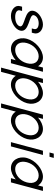

<svg xmlns="http://www.w3.org/2000/svg" viewBox="1272 -2099 1033 3617"><g transform="rotate(90 1788.5 -290.5)"><path d="M606.2 -413C630.8 -505 549.7 -583 441.7 -583C335.4 -582 210.8 -505 186.2 -413C137.1 -226.1 502.8 -251 475.4 -148.7C461.6 -97.4 393.8 -60 301.6 -60C300.4 -60 299.3 -60 298.2 -60C208.2 -60 162.2 -99.6 175.7 -150L186.4 -190H106.4L95.7 -150C70.8 -57 163.1 20 280.1 20C280.9 20 281.6 20 282.4 20C400.1 20 531 -57.7 555.9 -150.8C605 -333.9 239.4 -313.1 266.2 -413C280.8 -464 340.3 -503 420.3 -503C501 -502 540.1 -465 526.2 -413L515.4 -373H595.4Z M711.3 -281C668.7 -122 755.6 20 900.6 20C901.1 20 901.7 20 902.2 20C974.7 20 1051.2 -15.5 1115 -70.8L1101.4 -20L1090.6 20H1170.6L1181.4 -20L1251.3 -281L1252.3 -284.8L1321.5 -543L1332.2 -583H1252.2L1241.5 -543L1227.7 -491.3C1193.1 -547.1 1134.8 -583 1062.2 -583C917.9 -582 754.2 -441 711.3 -281ZM791.3 -281C826.1 -411 931.8 -503 1040.8 -503C1150.5 -502 1206.1 -411 1171.3 -281L1170 -276.3C1134.9 -148.8 1029.8 -60 922.1 -60C921.5 -60 920.9 -60 920.4 -60C813.2 -60 756.9 -152.7 791.3 -281Z M1520 -490.6 1534 -543 1544.7 -583H1464.7L1454 -543L1384.1 -282L1264 166L1253.3 206H1333.3L1344 166L1407.7 -71.7C1442.2 -15.8 1500.3 20 1573.1 20C1573.6 20 1574.2 20 1574.7 20C1721.1 20 1881.5 -123.2 1924.6 -283.9C1966.7 -441.1 1879.1 -583 1734.7 -583C1662.1 -582.5 1584.5 -546.5 1520 -490.6ZM1464.1 -282C1498.6 -411 1604.3 -503 1713.3 -503C1824.3 -502 1878.4 -410.1 1843.4 -279.6C1808.7 -149.9 1702.9 -60 1594.6 -60C1594 -60 1593.4 -60 1592.8 -60C1485.7 -60 1429.4 -152.7 1464.1 -282Z M2195 -490.6 2209 -543 2219.7 -583H2139.7L2129 -543L2059.1 -282L1939 166L1928.3 206H2008.3L2019 166L2082.7 -71.7C2117.2 -15.8 2175.3 20 2248.1 20C2248.6 20 2249.2 20 2249.7 20C2396.1 20 2556.5 -123.2 2599.6 -283.9C2641.7 -441.1 2554.1 -583 2409.7 -583C2337.1 -582.5 2259.5 -546.5 2195 -490.6ZM2139.1 -282C2173.6 -411 2279.3 -503 2388.3 -503C2499.3 -502 2553.4 -410.1 2518.4 -279.6C2483.7 -149.9 2377.9 -60 2269.6 -60C2269 -60 2268.4 -60 2267.8 -60C2160.7 -60 2104.4 -152.7 2139.1 -282Z M2892.4 -707H2893.4H2933.4L2954.9 -787H2914.9H2913.9H2873.9L2852.4 -707ZM2808.5 -543 2668.4 -20 2657.6 20H2737.6L2748.4 -20L2888.5 -543L2899.2 -583H2819.2Z M2956.3 -281C2913.7 -122 3000.6 20 3145.6 20C3146.1 20 3146.7 20 3147.2 20C3219.7 20 3296.2 -15.5 3360 -70.8L3346.4 -20L3335.6 20H3415.6L3426.4 -20L3496.3 -281L3497.3 -284.8L3566.5 -543L3577.2 -583H3497.2L3486.5 -543L3472.7 -491.3C3438.1 -547.1 3379.8 -583 3307.2 -583C3162.9 -582 2999.2 -441 2956.3 -281ZM3036.3 -281C3071.1 -411 3176.8 -503 3285.8 -503C3395.5 -502 3451.1 -411 3416.3 -281L3415 -276.3C3379.9 -148.8 3274.8 -60 3167.1 -60C3166.5 -60 3165.9 -60 3165.4 -60C3058.2 -60 3001.9 -152.7 3036.3 -281Z"/></g></svg>

Font: Nordica Advanced
Style: RegularObl
Weight: 300
Version: Version 1.07